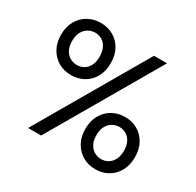

<svg xmlns="http://www.w3.org/2000/svg" viewBox="-156 -885 1093 1071"><g transform="rotate(30 390.5 -349.5)"><path d="M142 0 549 -700H633L226 0ZM581 12Q536 12 500 -8.5Q464 -29 442.5 -67Q421 -105 421 -156Q421 -208 442.5 -245.5Q464 -283 500 -303.5Q536 -324 581 -324Q627 -324 662.5 -303.5Q698 -283 719 -245.5Q740 -208 740 -156Q740 -105 719 -67Q698 -29 662 -8.5Q626 12 581 12ZM580 -53Q604 -53 624 -64.5Q644 -76 656.5 -99Q669 -122 669 -156Q669 -191 657 -214Q645 -237 625 -248.5Q605 -260 581 -260Q558 -260 537.5 -248.5Q517 -237 504.5 -214Q492 -191 492 -156Q492 -122 504.5 -99Q517 -76 537 -64.5Q557 -53 580 -53ZM201 -375Q156 -375 120 -395.5Q84 -416 62.5 -454Q41 -492 41 -543Q41 -595 62.5 -632.5Q84 -670 120.5 -690.5Q157 -711 202 -711Q247 -711 283 -690.5Q319 -670 340 -632.5Q361 -595 361 -543Q361 -492 340 -454Q319 -416 282.5 -395.5Q246 -375 201 -375ZM201 -440Q225 -440 245 -451.5Q265 -463 277 -486Q289 -509 289 -543Q289 -578 277 -601.5Q265 -625 245 -636.5Q225 -648 202 -648Q179 -648 158 -636.5Q137 -625 124.5 -601.5Q112 -578 112 -543Q112 -509 124.5 -486Q137 -463 157.5 -451.5Q178 -440 201 -440Z"/></g></svg>

Font: DVN - DM Sans
Style: Regular
Weight: 400
Designer: Colophon Foundry, Jonny Pinhorn
Foundry: Colophon Foundry
Version: Version 4.004;gftools[0.9.30]